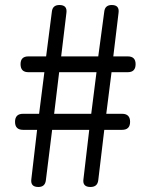

<svg xmlns="http://www.w3.org/2000/svg" viewBox="-20 -746 595 766"><path d="M133 0Q101 0 105 -31L128 -228H72Q40 -228 40 -260Q40 -292 72 -292H136L157 -458H93Q62 -458 62 -490Q62 -521 93 -521H164L187 -700Q190 -726 217 -726Q249 -726 245 -695L224 -521H372L396 -700Q399 -726 426 -726Q457 -726 453 -695L432 -521H490Q521 -521 521 -490Q521 -458 490 -458H425L404 -292H467Q499 -292 499 -260Q499 -228 467 -228H396L372 -27Q369 0 341 0Q308 0 313 -32L336 -228H262H188L163 -27Q160 0 133 0ZM196 -292H344L365 -458H290H216Z"/></svg>

Font: GenSenRounded TW R
Style: Regular
Weight: 400
Version: Version 1.501;PS 1;hotconv 16.6.51;makeotf.lib2.5.65220